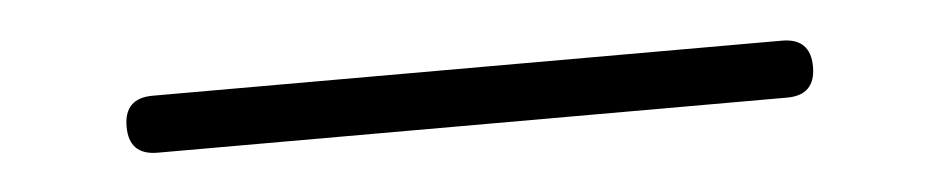

<svg xmlns="http://www.w3.org/2000/svg" viewBox="-22 -14 691 141"><g transform="rotate(-5 323.0 57.0)"><path d="M70 57Q70 36 91 36H555Q576 36 576 57Q576 78 555 78H91Q70 78 70 57Z"/></g></svg>

Font: Higure Gothic
Style: Regular
Weight: 400
Designer: Yoshimichi Ohira
Foundry: Positype
Version: Version 1.000